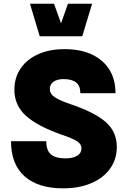

<svg xmlns="http://www.w3.org/2000/svg" viewBox="-20 -1004 685 1029"><path d="M39.1 -247.1H228Q228 -197.3 253.4 -176.3Q278.8 -155.3 332 -155.3Q370.1 -155.3 393.3 -169.2Q416.5 -183.1 416.5 -209.5Q416.5 -232.4 392.3 -247.6Q368.2 -262.7 313 -281.2Q180.7 -327.6 118.9 -383.5Q57.1 -439.5 57.1 -522.5Q57.1 -588.4 90.8 -637.5Q124.5 -686.5 185.1 -713.6Q245.6 -740.7 326.7 -740.7Q452.1 -740.7 525.6 -678Q599.1 -615.2 599.1 -504.4H410.6Q410.6 -543.9 388.2 -562Q365.7 -580.1 320.8 -580.1Q286.6 -580.1 266.8 -566.2Q247.1 -552.2 247.1 -526.4Q247.1 -500.5 274.4 -482.4Q301.8 -464.4 362.3 -444.3Q489.3 -400.9 547.6 -349.1Q606 -297.4 606 -217.3Q606 -149.9 569.8 -99.9Q533.7 -49.8 468.8 -22.2Q403.8 5.4 317.9 5.4Q184.6 5.4 111.8 -59.1Q39.1 -123.5 39.1 -247.1ZM140.6 -983.9H269.5L307.1 -878.9L344.2 -983.9H473.6L420.9 -809.6H192.9Z"/></svg>

Font: Estedad-FD Black
Style: Regular
Weight: 900
Designer: Amin Abedi
Version: Version 7.3